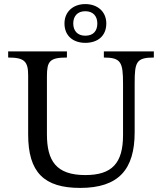

<svg xmlns="http://www.w3.org/2000/svg" viewBox="-20 -909 792 941"><path d="M734 -657H489V-627C573 -627 583 -604 583 -499V-247C583 -109 529 -51 398 -51C255 -51 210 -121 210 -251V-534C210 -609 223 -627 308 -627V-657H20V-627C99 -627 118 -609 118 -539V-250C118 -64 196 12 373 12C562 12 640 -79 640 -261V-502C640 -605 648 -627 734 -627ZM501 -794C501 -852 458 -889 398 -889C339 -889 296 -852 296 -794C296 -732 340 -699 398 -699C458 -699 501 -732 501 -794ZM457 -794C457 -759 439 -734 398 -734C359 -734 339 -759 339 -794C339 -829 359 -854 398 -854C437 -854 457 -829 457 -794Z"/></svg>

Font: STIX Two Math
Style: Regular
Weight: 400
Designer: Ross Mills, John Hudson & Paul Hanslow, Tiro Typeworks Ltd; with portions MicroPress Inc., with additions and correction
Foundry: Tiro Typeworks Ltd
Version: Version 2.02 b142